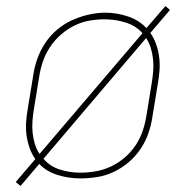

<svg xmlns="http://www.w3.org/2000/svg" viewBox="-20 -583 640 636"><path d="M48 33 32 20 97 -56Q85 -73 78 -93Q71 -113 68 -134.5Q65 -156 66.5 -178.5Q68 -201 72 -223L90 -333Q94 -361 103.5 -388Q113 -415 129.5 -440Q146 -465 169 -484.5Q192 -504 218.5 -516Q245 -528 273.5 -534.5Q302 -541 329 -541Q367 -541 404 -528.5Q441 -516 465 -490L528 -563L543 -550L478 -474Q490 -457 497 -437Q504 -417 507 -395.5Q510 -374 508.5 -351.5Q507 -329 503 -307L485 -197Q481 -169 471.5 -141.5Q462 -114 445.5 -89.5Q429 -65 406 -45.5Q383 -26 356.5 -13.5Q330 -1 301.5 3.5Q273 8 246 8Q207 8 170.5 -3.5Q134 -15 110 -40ZM111 -73 452 -473Q430 -498 396 -508.5Q362 -519 327 -519Q301 -519 275.5 -514.5Q250 -510 226 -498Q202 -486 181.5 -468Q161 -450 146 -427.5Q131 -405 122.5 -380.5Q114 -356 110 -330L92 -220Q89 -201 87.5 -181.5Q86 -162 88 -143Q90 -124 95.5 -106Q101 -88 111 -73ZM246 -11Q271 -11 297 -15.5Q323 -20 347.5 -31.5Q372 -43 393 -61Q414 -79 429 -101.5Q444 -124 452.5 -149Q461 -174 465 -200L483 -310Q486 -329 487.5 -348.5Q489 -368 487 -387Q485 -406 479.5 -424Q474 -442 464 -457L124 -57Q145 -32 178 -21.5Q211 -11 246 -11Z"/></svg>

Font: Iosevka Curly ThExObl
Style: Regular
Weight: 100
Width: 7
Italic angle: -9°
Monospace: yes
Designer: Belleve Invis
Foundry: Belleve Invis
Version: Version 11.1.0; ttfautohint (v1.8.3)